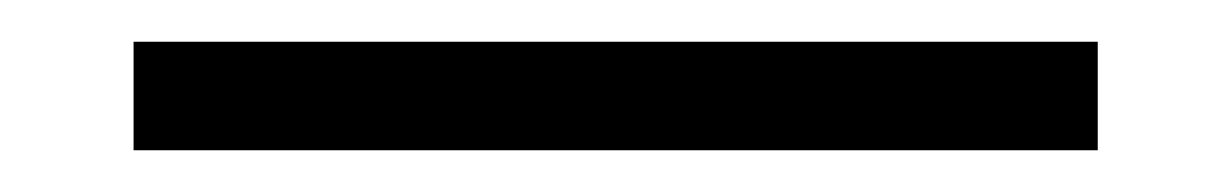

<svg xmlns="http://www.w3.org/2000/svg" viewBox="-20 52 590 92"><path d="M44 72H506V124H44Z"/></svg>

Font: Ysabeau
Style: Regular
Weight: 400
Designer: Christian Thalmann (Catharsis Fonts)
Version: Version 0.003